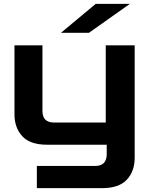

<svg xmlns="http://www.w3.org/2000/svg" viewBox="-20 -750 773 995"><path d="M171 225V110H473Q533 110 533 49V0H224Q136 0 95.5 -44Q55 -88 55 -158V-515H200V-175Q200 -115 260 -115H528V-515H678V67Q678 138 637 181.5Q596 225 509 225ZM441 -580 653 -730H476L296 -580Z"/></svg>

Font: Zen Dots
Style: Regular
Weight: 400
Designer: Yoshimichi Ohira
Foundry: A-1 Corp ZenFonts
Version: Version 1.000; ttfautohint (v1.8.3)